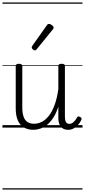

<svg xmlns="http://www.w3.org/2000/svg" viewBox="-20 -1030 686 1550"><path d="M250 18Q209 18 176.5 1Q144 -16 125.5 -54.5Q107 -93 107 -156V-496Q107 -506 113 -510.5Q119 -515 132 -515Q146 -515 153 -510.5Q160 -506 160 -496V-163Q160 -120 169.5 -90.5Q179 -61 200.5 -46Q222 -31 256 -31Q287 -31 317 -46Q347 -61 373.5 -94Q400 -127 420 -180.5Q440 -234 451 -310V-497Q451 -507 457.5 -511Q464 -515 478 -515Q491 -515 497.5 -511Q504 -507 504 -497V-91Q504 -72 507 -58.5Q510 -45 518 -37.5Q526 -30 540 -30Q551 -30 561 -35.5Q571 -41 581.5 -52.5Q592 -64 602 -82Q607 -90 613.5 -90Q620 -90 628 -85Q636 -81 638 -74.5Q640 -68 636 -61Q625 -37 608 -19Q591 -1 571.5 8.5Q552 18 531 18Q511 18 496.5 12Q482 6 472 -6Q462 -18 456.5 -35.5Q451 -53 451 -77V-170Q434 -116 410.5 -80Q387 -44 360 -22.5Q333 -1 304.5 8.5Q276 18 250 18ZM262 -623Q255 -623 245.5 -631Q236 -639 236 -647Q236 -649 237 -651.5Q238 -654 240 -659L359 -827Q363 -833 367 -835Q371 -837 376 -837Q383 -837 391.5 -832Q400 -827 406.5 -820.5Q413 -814 413 -807Q413 -803 411.5 -800Q410 -797 406 -792L276 -632Q269 -623 262 -623ZM0 490H646V500H0ZM0 -20H646V0H0ZM0 -505H646V-500H0ZM0 -1010H646V-1000H0Z"/></svg>

Font: Playwrite PE Guides
Style: Regular
Weight: 400
Designer: Veronika Burian, José Scaglione
Foundry: TypeTogether
Version: Version 1.003